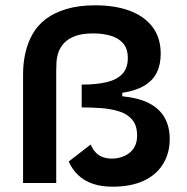

<svg xmlns="http://www.w3.org/2000/svg" viewBox="-20 -690 707 724"><path d="M405 14Q362 14 330 3Q298 -8 275.5 -29Q253 -50 239 -81L322 -145Q330 -126 342 -114Q354 -102 369 -97Q384 -92 402 -92Q419 -92 436 -97Q453 -102 467 -112.5Q481 -123 489 -139.5Q497 -156 497 -179Q497 -216 479.5 -237.5Q462 -259 432 -269Q402 -279 365 -282Q328 -285 288 -285V-371Q345 -371 383.5 -380.5Q422 -390 442 -412Q462 -434 462 -471Q462 -507 443.5 -527.5Q425 -548 395 -556Q365 -564 332 -564Q290 -564 263.5 -554Q237 -544 222 -528Q207 -512 200.5 -493Q194 -474 193 -455.5Q192 -437 192 -422V0H67V-411Q67 -451 75.5 -489.5Q84 -528 102.5 -561Q121 -594 152.5 -618Q184 -642 230.5 -656Q277 -670 339 -670Q414 -670 469 -649.5Q524 -629 555 -588.5Q586 -548 586 -487Q586 -447 571.5 -417Q557 -387 525 -367.5Q493 -348 441 -340V-327Q503 -321 542.5 -300.5Q582 -280 601 -246Q620 -212 620 -166Q620 -112 594.5 -71Q569 -30 521 -8Q473 14 405 14Z"/></svg>

Font: Bricolage Grotesque 24pt SemiBold
Style: Regular
Weight: 600
Designer: Mathieu Triay
Foundry: Atelier Triay
Version: Version 1.001;gftools[0.9.33.dev8+g029e19f]